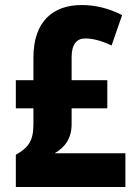

<svg xmlns="http://www.w3.org/2000/svg" viewBox="-20 -744 547 764"><path d="M305 -724C191 -724 113 -659 113 -515V-425H43V-313H113V-249C113 -181 91 -156 43 -128V0H479V-134H197C238 -157 265 -193 265 -250V-313H407V-425H265V-517C265 -570 287 -591 319 -591C349 -591 384 -582 424 -563L466 -684C417 -709 363 -724 305 -724Z"/></svg>

Font: Noto Sans Gurmukhi UI Condensed ExtraBold
Style: Regular
Weight: 800
Width: 3
Designer: Jelle Bosma - Monotype Design Team
Foundry: Monotype Imaging Inc.
Version: Version 2.004